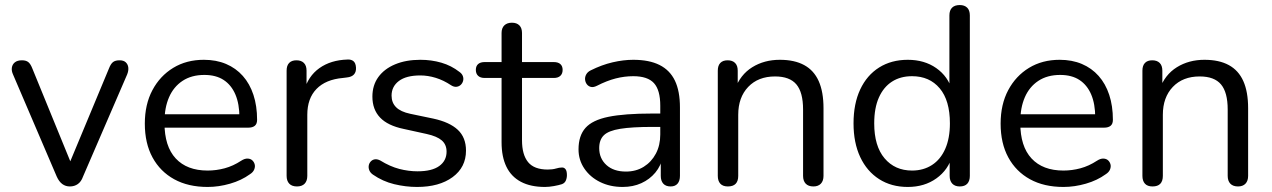

<svg xmlns="http://www.w3.org/2000/svg" viewBox="-20 -732 5040 761"><path d="M257 7Q240 7 227 -2.5Q214 -12 205 -32L32 -436Q25 -451 27 -464Q29 -477 39 -485Q49 -493 67 -493Q83 -493 92 -486Q101 -479 108 -461L272 -60H245L412 -461Q419 -479 428 -486Q437 -493 454 -493Q470 -493 478.5 -485Q487 -477 488.5 -464.5Q490 -452 484 -437L309 -32Q302 -12 288.5 -2.5Q275 7 257 7Z M803 9Q726 9 670.5 -21.5Q615 -52 584.5 -108Q554 -164 554 -242Q554 -318 584 -374.5Q614 -431 666.5 -463Q719 -495 788 -495Q837 -495 876 -478.5Q915 -462 942.5 -431Q970 -400 984.5 -356Q999 -312 999 -257Q999 -241 990 -233.5Q981 -226 964 -226H616V-279H945L929 -266Q929 -320 913 -357.5Q897 -395 866.5 -415Q836 -435 790 -435Q739 -435 703.5 -411.5Q668 -388 650 -346.5Q632 -305 632 -250V-244Q632 -152 676.5 -104Q721 -56 803 -56Q837 -56 870.5 -65Q904 -74 936 -95Q950 -104 961.5 -103.5Q973 -103 980 -96.5Q987 -90 989.5 -80.5Q992 -71 987.5 -60Q983 -49 970 -41Q937 -17 892 -4Q847 9 803 9Z M1157 7Q1137 7 1126.5 -4Q1116 -15 1116 -35V-452Q1116 -472 1126 -482.5Q1136 -493 1155 -493Q1174 -493 1184.5 -482.5Q1195 -472 1195 -452V-371H1185Q1201 -430 1246 -462Q1291 -494 1357 -496Q1372 -497 1381 -489.5Q1390 -482 1391 -464Q1392 -447 1383 -437Q1374 -427 1355 -425L1339 -423Q1271 -417 1234.5 -379.5Q1198 -342 1198 -277V-35Q1198 -15 1187.5 -4Q1177 7 1157 7Z M1633 9Q1588 9 1542.5 -2Q1497 -13 1458 -40Q1448 -47 1444 -56.5Q1440 -66 1441.5 -75.5Q1443 -85 1449.5 -92Q1456 -99 1465.5 -100.5Q1475 -102 1487 -96Q1526 -72 1562.5 -62.5Q1599 -53 1635 -53Q1692 -53 1721 -74Q1750 -95 1750 -131Q1750 -159 1731 -175.5Q1712 -192 1671 -201L1580 -221Q1517 -234 1486.5 -266Q1456 -298 1456 -349Q1456 -394 1479.5 -426.5Q1503 -459 1546 -477Q1589 -495 1646 -495Q1690 -495 1729.5 -483.5Q1769 -472 1801 -447Q1811 -440 1814.5 -430.5Q1818 -421 1815.5 -411.5Q1813 -402 1806 -395.5Q1799 -389 1789 -388Q1779 -387 1768 -394Q1738 -414 1707 -423.5Q1676 -433 1646 -433Q1590 -433 1561 -411Q1532 -389 1532 -353Q1532 -325 1550 -307Q1568 -289 1606 -281L1697 -262Q1762 -248 1794.5 -217.5Q1827 -187 1827 -135Q1827 -69 1774 -30Q1721 9 1633 9Z M2140 9Q2083 9 2044.5 -11.5Q2006 -32 1987 -71.5Q1968 -111 1968 -168V-423H1901Q1884 -423 1875 -431.5Q1866 -440 1866 -455Q1866 -470 1875 -478Q1884 -486 1901 -486H1968V-601Q1968 -621 1979 -631.5Q1990 -642 2009 -642Q2028 -642 2038.5 -631.5Q2049 -621 2049 -601V-486H2175Q2192 -486 2201 -478Q2210 -470 2210 -455Q2210 -440 2201 -431.5Q2192 -423 2175 -423H2049V-176Q2049 -119 2073 -89.5Q2097 -60 2151 -60Q2170 -60 2183.5 -64Q2197 -68 2206 -68Q2215 -69 2221 -62Q2227 -55 2227 -38Q2227 -26 2222.5 -16Q2218 -6 2207 -2Q2195 2 2175.5 5.5Q2156 9 2140 9Z M2448 9Q2398 9 2358.5 -10.5Q2319 -30 2296 -64Q2273 -98 2273 -140Q2273 -194 2300.5 -225Q2328 -256 2391.5 -269Q2455 -282 2565 -282H2610V-229H2566Q2485 -229 2438.5 -221.5Q2392 -214 2373.5 -196Q2355 -178 2355 -145Q2355 -104 2383.5 -78Q2412 -52 2461 -52Q2501 -52 2531.5 -71Q2562 -90 2579.5 -123Q2597 -156 2597 -199V-313Q2597 -375 2572 -402.5Q2547 -430 2490 -430Q2455 -430 2420 -421Q2385 -412 2346 -392Q2332 -385 2322 -387.5Q2312 -390 2306 -398Q2300 -406 2299 -416.5Q2298 -427 2303.5 -437Q2309 -447 2321 -453Q2365 -475 2408 -485Q2451 -495 2490 -495Q2553 -495 2594 -474.5Q2635 -454 2655 -412.5Q2675 -371 2675 -306V-35Q2675 -15 2665.5 -4Q2656 7 2638 7Q2619 7 2609 -4Q2599 -15 2599 -35V-113H2608Q2600 -75 2577.5 -48Q2555 -21 2522 -6Q2489 9 2448 9Z M2865 7Q2845 7 2835 -4Q2825 -15 2825 -35V-452Q2825 -472 2835 -482.5Q2845 -493 2864 -493Q2883 -493 2893.5 -482.5Q2904 -472 2904 -452V-366L2893 -378Q2914 -436 2961.5 -465.5Q3009 -495 3071 -495Q3129 -495 3167.5 -474Q3206 -453 3225 -410.5Q3244 -368 3244 -303V-35Q3244 -15 3233.5 -4Q3223 7 3204 7Q3184 7 3173.5 -4Q3163 -15 3163 -35V-298Q3163 -366 3136.5 -397.5Q3110 -429 3052 -429Q2985 -429 2945.5 -387.5Q2906 -346 2906 -277V-35Q2906 7 2865 7Z M3578 9Q3513 9 3464.5 -22Q3416 -53 3389.5 -109.5Q3363 -166 3363 -243Q3363 -321 3389.5 -377.5Q3416 -434 3464.5 -464.5Q3513 -495 3578 -495Q3644 -495 3691 -462Q3738 -429 3754 -373H3743V-671Q3743 -691 3753.5 -701.5Q3764 -712 3784 -712Q3803 -712 3813.5 -701.5Q3824 -691 3824 -671V-35Q3824 -15 3814 -4Q3804 7 3784 7Q3765 7 3754.5 -4Q3744 -15 3744 -35V-130L3755 -116Q3739 -59 3691.5 -25Q3644 9 3578 9ZM3595 -56Q3640 -56 3674 -78Q3708 -100 3726.5 -142Q3745 -184 3745 -243Q3745 -334 3704.5 -382Q3664 -430 3595 -430Q3549 -430 3515.5 -408.5Q3482 -387 3463.5 -345.5Q3445 -304 3445 -243Q3445 -153 3486 -104.5Q3527 -56 3595 -56Z M4195 9Q4118 9 4062.5 -21.5Q4007 -52 3976.5 -108Q3946 -164 3946 -242Q3946 -318 3976 -374.5Q4006 -431 4058.5 -463Q4111 -495 4180 -495Q4229 -495 4268 -478.5Q4307 -462 4334.5 -431Q4362 -400 4376.5 -356Q4391 -312 4391 -257Q4391 -241 4382 -233.5Q4373 -226 4356 -226H4008V-279H4337L4321 -266Q4321 -320 4305 -357.5Q4289 -395 4258.5 -415Q4228 -435 4182 -435Q4131 -435 4095.5 -411.5Q4060 -388 4042 -346.5Q4024 -305 4024 -250V-244Q4024 -152 4068.5 -104Q4113 -56 4195 -56Q4229 -56 4262.5 -65Q4296 -74 4328 -95Q4342 -104 4353.5 -103.5Q4365 -103 4372 -96.5Q4379 -90 4381.5 -80.5Q4384 -71 4379.5 -60Q4375 -49 4362 -41Q4329 -17 4284 -4Q4239 9 4195 9Z M4548 7Q4528 7 4518 -4Q4508 -15 4508 -35V-452Q4508 -472 4518 -482.5Q4528 -493 4547 -493Q4566 -493 4576.5 -482.5Q4587 -472 4587 -452V-366L4576 -378Q4597 -436 4644.5 -465.5Q4692 -495 4754 -495Q4812 -495 4850.5 -474Q4889 -453 4908 -410.5Q4927 -368 4927 -303V-35Q4927 -15 4916.5 -4Q4906 7 4887 7Q4867 7 4856.5 -4Q4846 -15 4846 -35V-298Q4846 -366 4819.5 -397.5Q4793 -429 4735 -429Q4668 -429 4628.5 -387.5Q4589 -346 4589 -277V-35Q4589 7 4548 7Z"/></svg>

Font: Nunito ExtraLight
Style: Regular
Weight: 400
Version: Version 3.602